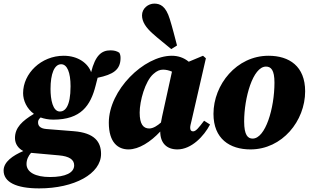

<svg xmlns="http://www.w3.org/2000/svg" viewBox="-51 -812 1711 1064"><path d="M281 -194C241 -194 229 -261 229 -319C229 -403 250 -456 288 -456C321 -456 340 -411 340 -334C340 -219 308 -194 281 -194ZM77 -296C77 -255 97 -210 137 -181C72 -142 32 -105 32 -47C32 -14 51 11 78 25C20 50 -31 85 -31 133C-31 197 38 232 166 232C361 232 509 151 509 41C509 -25 474 -76 357 -85L206 -97C169 -100 160 -117 160 -133C160 -142 161 -149 174 -161C194 -154 217 -149 244 -149C398 -149 451 -227 479 -338C483 -353 486 -367 490 -381C576 -399 617 -425 617 -491C617 -505 614 -513 610 -520C596 -529 582 -533 561 -533C511 -533 477 -504 454 -412C437 -460 383 -503 302 -503C177 -503 77 -405 77 -296ZM96 97C96 73 106 52 121 35L276 49C332 54 360 72 360 104C360 145 313 169 226 169C145 169 96 142 96 97Z M723 -188C723 -252 753 -362 799 -402C819 -420 835 -426 853 -426C869 -426 886 -422 902 -415L847 -165C845 -154 843 -143 841 -133C822 -116 798 -100 776 -100C743 -100 723 -124 723 -188ZM932 16C1010 16 1079 -57 1113 -122L1080 -143C1051 -105 1035 -84 1019 -84C1008 -84 1003 -91 1003 -104C1003 -114 1006 -125 1010 -141L1090 -489L1074 -503L995 -470C967 -493 935 -503 901 -503C746 -503 552 -312 552 -132C552 -21 604 16 661 16C719 16 784 -26 837 -83C837 -18 874 16 932 16ZM930 -560C917 -609 905 -658 890 -706C868 -778 837 -792 804 -792C771 -792 736 -766 736 -727C736 -691 758 -659 795 -626C828 -596 864 -569 898 -540Z M1337 16C1513 16 1640 -142 1640 -306C1640 -445 1552 -503 1437 -503C1260 -503 1132 -343 1132 -181C1132 -43 1222 16 1337 16ZM1349 -44C1323 -44 1302 -62 1302 -139C1302 -269 1350 -443 1423 -443C1451 -443 1470 -424 1470 -354C1470 -212 1420 -44 1349 -44Z"/></svg>

Font: Source Serif Pro Black
Style: Italic
Weight: 900
Italic angle: -12°
Designer: Frank Grießhammer
Foundry: Adobe Systems Incorporated
Version: Version 3.001;hotconv 1.0.111;makeotfexe 2.5.65597